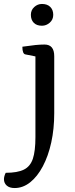

<svg xmlns="http://www.w3.org/2000/svg" viewBox="-66 -680 379 970"><path d="M8 270Q-18 270 -32 257.5Q-46 245 -46 225Q-46 218 -43.5 209Q-41 200 -37 193Q22 193 54.5 177Q87 161 100 122Q113 83 113 13V-395L63 -405Q47 -407 47 -444Q88 -450 113 -452.5Q138 -455 159 -455Q208 -455 208 -396V-108Q208 -29 193 39.5Q178 108 150.5 160Q123 212 86.5 241Q50 270 8 270ZM146 -550Q119 -550 104.5 -565Q90 -580 90 -605Q90 -629 107 -644.5Q124 -660 146 -660Q173 -660 188 -645Q203 -630 203 -605Q203 -581 185.5 -565.5Q168 -550 146 -550Z"/></svg>

Font: Petrona Medium
Style: Regular
Weight: 500
Designer: Ringo R. Seeber
Foundry: Ringo R. Seeber
Version: Version 2.001; ttfautohint (v1.8.3)